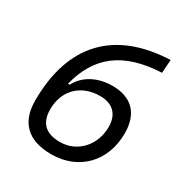

<svg xmlns="http://www.w3.org/2000/svg" viewBox="-165 -823 915 959"><g transform="rotate(30 293.0 -343.0)"><path d="M262.7 9.8C420.9 9.8 529.3 -102.1 529.3 -264.2C529.3 -376.5 470.2 -439.5 358.4 -439.5C273.4 -439.5 202.6 -402.3 169.4 -337.4H159.7C204.1 -515.6 319.3 -609.4 539.1 -619.6L544.4 -696.3C228.5 -684.1 59.6 -505.4 59.6 -183.6C59.6 -56.2 129.4 9.8 262.7 9.8ZM270 -64.9C187.5 -64.9 146.5 -104 146.5 -183.1C146.5 -292 220.2 -364.7 330.1 -364.7C403.3 -364.7 443.8 -323.7 443.8 -252C443.8 -145.5 368.7 -64.9 270 -64.9Z"/></g></svg>

Font: Cascadia Mono SemiLight
Style: Italic
Weight: 350
Italic angle: -10°
Monospace: yes
Designer: Aaron Bell
Foundry: Saja Typeworks
Version: Version 2404.023